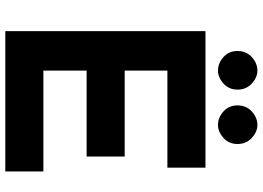

<svg xmlns="http://www.w3.org/2000/svg" viewBox="-150 -816 967 706"><g transform="rotate(90 333.0 -463.5)"><path d="M95 -736H597V-596H240V-439H556V-299H240V-140H611V0H95ZM168 -854Q168 -886 190.5 -906.5Q213 -927 240 -927Q265 -927 287.5 -906.5Q310 -886 310 -854Q310 -822 287.5 -802Q265 -782 240 -782Q213 -782 190.5 -802Q168 -822 168 -854ZM368 -854Q368 -886 390.5 -906.5Q413 -927 440 -927Q465 -927 487.5 -906.5Q510 -886 510 -854Q510 -822 487.5 -802Q465 -782 440 -782Q413 -782 390.5 -802Q368 -822 368 -854Z"/></g></svg>

Font: Reem Kufi Ink
Style: Bold
Weight: 700
Designer: Khaled Hosny
Version: Version 1.002